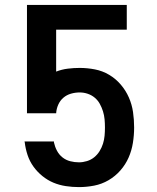

<svg xmlns="http://www.w3.org/2000/svg" viewBox="-20 -755 640 783"><path d="M302 8Q275 8 248.5 4Q222 0 198 -10Q174 -20 153 -37Q132 -54 116.5 -75.5Q101 -97 92.5 -122.5Q84 -148 81 -174L80 -178H200V-174Q204 -156 212.5 -140Q221 -124 235 -113Q249 -102 266.5 -97.5Q284 -93 302 -93Q318 -93 334.5 -98Q351 -103 364 -113.5Q377 -124 386 -138.5Q395 -153 400 -169Q405 -185 406.5 -201.5Q408 -218 408 -235Q408 -235 408 -235Q408 -235 408 -235Q408 -252 406.5 -268.5Q405 -285 400 -301Q395 -317 387 -331.5Q379 -346 366.5 -356.5Q354 -367 338 -372.5Q322 -378 305 -378Q287 -378 269.5 -373Q252 -368 238.5 -356.5Q225 -345 217.5 -328Q210 -311 209 -293H90V-735H497V-634H209V-463Q232 -472 256.5 -475Q281 -478 305 -478Q336 -478 367 -472Q398 -466 425 -450Q452 -434 472.5 -410Q493 -386 505.5 -357.5Q518 -329 522.5 -298Q527 -267 527 -235Q527 -235 527 -235Q527 -235 527 -235Q527 -204 522 -172.5Q517 -141 504.5 -112.5Q492 -84 471 -60Q450 -36 422.5 -20Q395 -4 364 2Q333 8 302 8Z"/></svg>

Font: Iosevka SS04 Extended
Style: Bold
Weight: 700
Width: 7
Monospace: yes
Designer: Belleve Invis
Foundry: Belleve Invis
Version: Version 19.0.0; ttfautohint (v1.8.4)